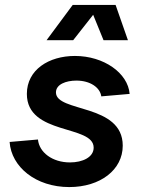

<svg xmlns="http://www.w3.org/2000/svg" viewBox="-20 -743 579 779"><path d="M261 16C387 16 478 -54 478 -152C478 -324 207 -286 207 -368C207 -401 248 -416 290 -416C346 -416 386 -388 391 -352L506 -362C499 -447 401 -516 284 -516C178 -516 89 -460 89 -362C89 -193 360 -238 360 -144C360 -105 315 -84 264 -84C192 -84 139 -125 134 -177L19 -167C26 -66 125 16 261 16ZM169 -580H277L358 -683L400 -580H499L449 -723H275Z"/></svg>

Font: Uncut Sans Semibold Italic
Style: Regular
Weight: 600
Italic angle: -11°
Designer: Kasper Nordkvist
Foundry: UNCUT.wtf
Version: Version 1.304;Glyphs 3.2 (3246)